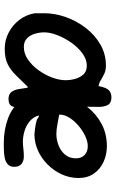

<svg xmlns="http://www.w3.org/2000/svg" viewBox="183 -777 609 1015"><g transform="rotate(90 487.5 -269.5)"><path d="M238 10Q192 10 152 -11Q112 -32 85 -67.5Q58 -103 50 -148V-199Q50 -255 70 -312Q90 -369 127 -417.5Q164 -466 215 -495.5Q266 -525 327 -525Q352 -525 370.5 -516Q389 -507 404.5 -497.5Q420 -488 435 -486Q443 -527 457 -540.5Q471 -554 495 -554Q524 -554 534.5 -535.5Q545 -517 545 -489Q545 -434 542.5 -381Q540 -328 540 -272Q540 -228 545 -181Q550 -134 550 -90V-69Q550 -47 541.5 -28.5Q533 -10 504 -10Q477 -10 465.5 -26.5Q454 -43 450.5 -66.5Q447 -90 444 -109L440 -113Q406 -79 379.5 -51Q353 -23 321 -6.5Q289 10 238 10ZM228 -91Q263 -91 294.5 -112.5Q326 -134 351 -168.5Q376 -203 390 -241Q404 -279 404 -312Q404 -337 397 -362.5Q390 -388 373.5 -406Q357 -424 327 -424Q294 -424 262.5 -401Q231 -378 206 -342.5Q181 -307 166 -268.5Q151 -230 151 -199Q151 -174 158.5 -149Q166 -124 183 -107.5Q200 -91 228 -91ZM738 15Q666 15 605.5 -7.5Q545 -30 508 -79.5Q471 -129 471 -208Q471 -268 490.5 -325Q510 -382 547 -428.5Q584 -475 636 -502.5Q688 -530 753 -530Q797 -530 835.5 -512.5Q874 -495 897.5 -461.5Q921 -428 921 -380Q921 -334 902 -292Q883 -250 850 -217Q817 -184 775.5 -165.5Q734 -147 689 -147Q682 -147 658 -150.5Q634 -154 620 -158Q610 -160 604 -166Q602 -167 597 -169.5Q592 -172 590 -172Q597 -143 619.5 -123.5Q642 -104 671.5 -95Q701 -86 728 -86Q747 -86 766.5 -88.5Q786 -91 808 -91Q830 -91 846 -79Q862 -67 862 -40Q862 -18 848.5 -6Q835 6 814.5 10Q794 14 773.5 14.5Q753 15 738 15ZM689 -263Q719 -263 748.5 -274.5Q778 -286 797.5 -309Q817 -332 817 -366Q817 -395 799.5 -412Q782 -429 753 -429Q727 -429 698 -415Q669 -401 643.5 -379Q618 -357 602 -331.5Q586 -306 586 -282V-278Q612 -274 638 -268.5Q664 -263 689 -263Z"/></g></svg>

Font: Fuzzy Bubbles
Style: Bold
Weight: 700
Designer: Robert E. Leuschke
Foundry: Robert E. Leuschke
Version: Version 1.010; ttfautohint (v1.8.3)